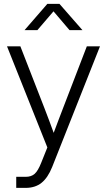

<svg xmlns="http://www.w3.org/2000/svg" viewBox="-20 -751 543 976"><path d="M62.5 204.1V147.9H110.4Q139.2 147.9 156.2 132.6Q173.3 117.2 189 77.6L220.7 -1.5L15.6 -515.6H83.5L206.1 -200.7Q230 -139.2 252.9 -75.7Q264.6 -106.9 276.4 -138.2Q288.1 -169.4 300.3 -200.7L421.4 -515.6H488.3L245.1 98.1Q223.1 152.8 190.9 178.5Q158.7 204.1 110.4 204.1ZM169.9 -597.7H105V-598.1L220.7 -731.4H282.2L398.9 -598.1V-597.7H333.5L252 -693.4Z"/></svg>

Font: Inter Display Light
Style: Regular
Weight: 300
Designer: Rasmus Andersson
Foundry: rsms
Version: Version 4.000;git-a52131595